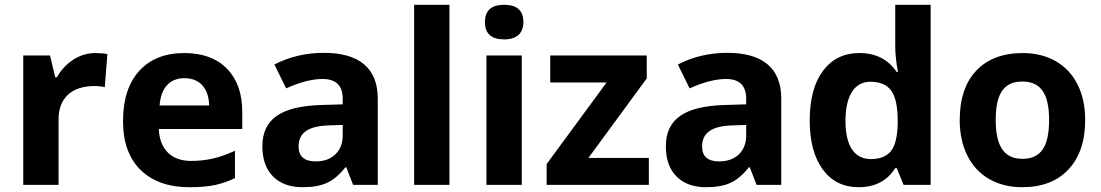

<svg xmlns="http://www.w3.org/2000/svg" viewBox="-20 -780 4643 810"><path d="M382.8 -556.2C349.1 -556.2 317.9 -546.9 289.1 -528.3C260.3 -509.3 237.3 -484.9 220.2 -454.1H212.9L190.9 -545.9H78.1V0H227.1V-277.8C227.1 -365.7 282.7 -417 377.9 -417C395 -417 409.7 -415.5 421.9 -412.1L433.1 -551.8C419.9 -554.7 402.8 -556.2 382.8 -556.2Z M779.3 9.8C821.8 9.8 857.9 6.8 887.7 0.5C917.5 -6.3 945.3 -15.6 971.2 -28.8V-144C907.2 -114.3 852.1 -101.1 786.1 -101.1C701.7 -101.1 653.3 -151.4 649.9 -235.8H1002V-308.1C1002 -385.7 980.5 -446.3 937.5 -490.2C894.5 -534.2 834.5 -556.2 757.3 -556.2C676.8 -556.2 613.3 -531.2 567.9 -481.4C522 -431.2 499 -360.4 499 -269C499 -180.2 523.9 -111.3 573.2 -63C622.6 -14.6 691.4 9.8 779.3 9.8ZM758.3 -450.2C821.3 -450.2 860.8 -408.7 862.3 -335H653.3C658.7 -408.7 695.3 -450.2 758.3 -450.2Z M1573.7 0V-363.8C1573.7 -494.1 1493.2 -557.1 1346.7 -557.1C1270 -557.1 1200.7 -540.5 1137.7 -507.8L1187 -407.2C1246.1 -433.6 1297.4 -446.8 1340.8 -446.8C1397.5 -446.8 1425.8 -418.9 1425.8 -363.8V-339.8L1331.1 -336.9C1167.5 -331.1 1086.9 -278.8 1086.9 -163.1C1086.9 -107.9 1102.1 -64.9 1132.3 -35.2C1162.1 -5.4 1203.6 9.8 1255.9 9.8C1298.3 9.8 1333 3.9 1359.9 -8.8C1386.2 -21 1412.1 -42.5 1437 -74.2H1440.9L1469.7 0ZM1425.8 -208C1425.8 -175.3 1415.5 -148.9 1395 -128.9C1374 -108.9 1346.7 -99.1 1312 -99.1C1263.7 -99.1 1239.7 -120.1 1239.7 -162.1C1239.7 -220.7 1281.7 -248.5 1368.2 -251L1425.8 -252.9Z M1876 -759.8H1727.1V0H1876Z M2025.9 -687C2025.9 -638.2 2052.7 -613.8 2106.9 -613.8C2161.1 -613.8 2188 -640.6 2188 -687C2188 -735.4 2161.1 -759.8 2106.9 -759.8C2052.7 -759.8 2025.9 -735.4 2025.9 -687ZM2181.2 -545.9H2032.2V0H2181.2Z M2717.3 -113.8H2462.4L2708.5 -449.2V-545.9H2301.3V-432.1H2539.1L2286.1 -87.9V0H2717.3Z M3275.9 0V-363.8C3275.9 -494.1 3195.3 -557.1 3048.8 -557.1C2972.2 -557.1 2902.8 -540.5 2839.8 -507.8L2889.2 -407.2C2948.2 -433.6 2999.5 -446.8 3043 -446.8C3099.6 -446.8 3127.9 -418.9 3127.9 -363.8V-339.8L3033.2 -336.9C2869.6 -331.1 2789.1 -278.8 2789.1 -163.1C2789.1 -107.9 2804.2 -64.9 2834.5 -35.2C2864.3 -5.4 2905.8 9.8 2958 9.8C3000.5 9.8 3035.2 3.9 3062 -8.8C3088.4 -21 3114.3 -42.5 3139.2 -74.2H3143.1L3171.9 0ZM3127.9 -208C3127.9 -175.3 3117.7 -148.9 3097.2 -128.9C3076.2 -108.9 3048.8 -99.1 3014.2 -99.1C2965.8 -99.1 2941.9 -120.1 2941.9 -162.1C2941.9 -220.7 2983.9 -248.5 3070.3 -251L3127.9 -252.9Z M3602.1 9.8C3671.4 9.8 3723.1 -17.1 3756.8 -70.8H3763.2L3792 0H3906.2V-759.8H3756.8V-585C3756.8 -553.2 3760.7 -516.6 3768.1 -476.1H3763.2C3727.1 -529.3 3674.8 -556.2 3606 -556.2C3540.5 -556.2 3489.3 -531.2 3452.1 -481.4C3414.6 -431.2 3396 -361.3 3396 -272C3396 -183.6 3414.6 -114.7 3451.2 -64.9C3487.8 -15.1 3538.1 9.8 3602.1 9.8ZM3654.3 -108.9C3585.4 -108.9 3546.9 -162.6 3546.9 -270C3546.9 -377.4 3585.4 -435.1 3651.9 -435.1C3692.4 -435.1 3722.2 -422.4 3740.2 -397C3758.3 -371.6 3767.1 -329.6 3767.1 -271V-254.9C3765.6 -201.7 3755.9 -164.1 3738.3 -142.1C3720.2 -120.1 3692.4 -108.9 3654.3 -108.9Z M4558.1 -273.9C4558.1 -331.1 4547.4 -381.3 4525.9 -423.8C4482.9 -509.3 4399.9 -556.2 4294.9 -556.2C4210.4 -556.2 4145 -531.2 4098.6 -481.9C4052.2 -432.6 4028.8 -363.3 4028.8 -273.9C4028.8 -216.8 4039.6 -166.5 4061 -123.5C4104 -37.6 4187 9.8 4292 9.8C4375.5 9.8 4440.9 -15.1 4487.8 -65.4C4534.7 -115.7 4558.1 -185.1 4558.1 -273.9ZM4180.7 -273.9C4180.7 -382.8 4213.4 -436 4293 -436C4373 -436 4405.8 -381.8 4405.8 -273.9C4405.8 -165 4373.5 -109.9 4293.9 -109.9C4213.9 -109.9 4180.7 -166 4180.7 -273.9Z"/></svg>

Font: Noto Reveo Sans
Style: Bold
Weight: 700
Designer: Monotype Design team
Foundry: Monotype Imaging Inc.
Version: Version 1.04